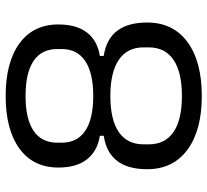

<svg xmlns="http://www.w3.org/2000/svg" viewBox="-48 -692 750 695"><g transform="rotate(-90 327.5 -345.0)"><path d="M62 -188Q62 -327 183 -345V-359Q127 -368 97.5 -406Q68 -444 68 -509Q68 -600 136.5 -650Q205 -700 327 -700Q449 -700 517.5 -650Q586 -600 586 -509Q586 -444 557 -406Q528 -368 472 -359V-345Q593 -327 593 -188Q593 -94 522.5 -42Q452 10 327 10Q203 10 132.5 -42Q62 -94 62 -188ZM327 -62Q413 -62 458 -92.5Q503 -123 503 -182V-201Q503 -260 458 -290.5Q413 -321 327 -321Q241 -321 196.5 -290.5Q152 -260 152 -201V-182Q152 -123 196.5 -92.5Q241 -62 327 -62ZM327 -383Q410 -383 453.5 -412Q497 -441 497 -497V-513Q497 -570 454 -599Q411 -628 327 -628Q244 -628 201 -599Q158 -570 158 -513V-497Q158 -441 201 -412Q244 -383 327 -383Z"/></g></svg>

Font: Mozilla Text BETA
Style: Regular
Weight: 400
Designer: Studio DRAMA
Foundry: Studio DRAMA
Version: Version 0.100